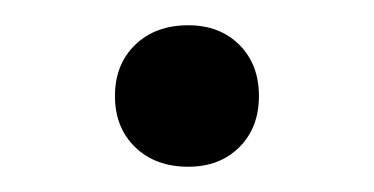

<svg xmlns="http://www.w3.org/2000/svg" viewBox="-20 -293 296 152"><path d="M129 -161Q103 -161 87 -176.5Q71 -192 71 -217Q71 -242 87 -257.5Q103 -273 129 -273Q154 -273 169.5 -257.5Q185 -242 185 -217Q185 -192 169.5 -176.5Q154 -161 129 -161Z"/></svg>

Font: EauTestText Medium
Style: Regular
Weight: 500
Designer: Christian Thalmann (Catharsis Fonts)
Version: Version 0.001;PS 000.001;hotconv 1.0.88;makeotf.lib2.5.64775